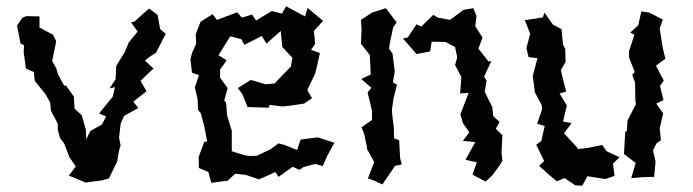

<svg xmlns="http://www.w3.org/2000/svg" viewBox="-20 -553 2194 608"><path d="M50 -496 34 -472 45 -415 56 -410 55 -388 62 -336 87 -325 90 -297 124 -255 139 -228 141 -203 163 -161V-142L170 -116L183 -99L200 -55L220 -26L198 3L251 25L304 18L325 12L351 -42L357 -77L362 -92L357 -117L362 -161L373 -186L418 -211L402 -231L444 -264L425 -297L466 -336L439 -361L452 -372L474 -386L505 -446L487 -461L479 -506L452 -526L405 -484L395 -482L416 -453L388 -419L374 -386L348 -344L346 -302L327 -273L344 -277L337 -247L294 -194L316 -184L303 -159L266 -138L253 -112L252 -142L239 -188L216 -209L214 -247L189 -282H183L164 -317L158 -337L145 -360L158 -422L148 -443L105 -466V-501L63 -502Z M615 -484 600 -445 601 -414 588 -385 583 -365 588 -323 610 -315 597 -276 606 -238 607 -205 616 -194 627 -152 636 -105 627 -104 609 -56 610 -21 640 -8 649 26 701 19 724 -2 726 -3 759 1 800 15 852 -8 862 7 907 -25 928 -15 941 -24 979 -34 1002 -27 1016 -59 1039 -101 986 -118 932 -111 921 -78 881 -94 862 -99 836 -80 794 -60 772 -59 756 -61 714 -74V-139L699 -188L696 -228L690 -235L701 -274L677 -307V-333L698 -362L672 -378L709 -438L744 -429L754 -411L809 -439L824 -415L869 -455L874 -404L906 -370L901 -342L866 -306L850 -289L821 -286L774 -300L733 -274L747 -256L764 -214L831 -212L834 -221L873 -216L897 -218L943 -225L968 -242L953 -268L978 -320L983 -340L993 -385L965 -395L978 -414L974 -455L1003 -487L954 -528L946 -501L886 -533L873 -510L840 -518L791 -488L778 -507L746 -497L731 -514L667 -490L653 -508Z M1391 -420 1421 -404 1428 -371 1421 -347 1441 -309 1437 -257 1464 -259 1438 -191 1446 -163 1466 -134 1446 -107 1485 -103 1454 -47 1490 -39 1476 0 1518 22 1540 1 1562 -29 1571 -44 1568 -70 1571 -125 1550 -145 1562 -167 1542 -185 1539 -214 1515 -262 1521 -298 1513 -310 1536 -360 1527 -358 1495 -399 1508 -434 1485 -470 1489 -502 1479 -527 1448 -522 1405 -490 1367 -497 1352 -506 1314 -469 1299 -476 1271 -434 1256 -431 1299 -382 1342 -390 1347 -421ZM1123 -414 1125 -412 1151 -379 1154 -317 1124 -303 1156 -275 1144 -260 1158 -203V-173L1125 -150L1133 -130L1143 -83L1140 -85L1165 -40L1145 12L1160 17L1191 31L1231 -28L1252 -32L1247 -53L1244 -109L1228 -115L1227 -151L1223 -181L1221 -205L1226 -241L1237 -285L1224 -292L1230 -326L1223 -383L1212 -399L1214 -414L1225 -466L1236 -482L1202 -527L1158 -513L1123 -490L1125 -459Z M2011 -517 2001 -473 1976 -450 1989 -443 1972 -391V-371L1990 -325L1982 -316L1991 -292L1992 -233L1994 -224L1967 -171L1965 -138L1960 -135L1958 -104L1956 -65L1993 -37L1979 11L2017 8L2050 7L2051 11L2056 -41L2048 -77L2059 -99L2073 -109L2069 -147L2080 -194L2058 -225L2081 -236L2070 -281L2082 -298L2057 -345L2087 -367L2080 -396L2074 -430L2069 -463L2079 -491L2036 -513ZM1642 -489 1659 -446 1647 -401 1654 -372 1682 -369 1667 -312 1671 -283 1674 -260 1695 -221 1697 -208 1681 -161 1705 -154 1694 -106 1678 -95 1703 -43 1687 -28 1717 -1 1743 21 1768 11 1802 34 1824 35 1840 5 1897 14 1926 4 1921 -35 1942 -55 1901 -74 1887 -94 1844 -85 1811 -81 1803 -91 1766 -131 1790 -163 1763 -168 1775 -219 1752 -257 1773 -263 1764 -297 1756 -331 1771 -357 1770 -398 1763 -412 1758 -461 1731 -475 1704 -513 1699 -498Z"/></svg>

Font: チョークS
Style: Regular
Weight: 400
Designer: [Stick] Fontworks Inc.
Foundry: [Stick] Fontworks Inc.
Version: Version 1.200;FEAKit 1.0